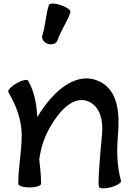

<svg xmlns="http://www.w3.org/2000/svg" viewBox="-20 -1007 723 1052"><path d="M295 -786C313 -840 348 -886 366 -940C370 -951 346 -968 313 -979C280 -990 251 -990 248 -980C230 -926 230 -868 212 -814C206 -795 220 -774 242 -767C265 -759 289 -768 295 -786ZM26 -502C68 -430 99 -350 99 -267C99 -177 80 -89 80 0C80 11 108 20 142 20C177 20 205 11 205 0C205 -46 200 -91 195 -136C204 -193 220 -248 248 -299C303 -399 386 -493 473 -447C533 -415 545 -340 539 -271C530 -174 515 -9 522 16C525 27 554 28 588 19C621 10 646 -6 643 -16C621 -96 619 -180 626 -263C636 -378 630 -505 532 -557C402 -626 270 -509 184 -365C181 -435 169 -504 134 -565C129 -574 100 -568 70 -550C40 -533 20 -511 26 -502Z"/></svg>

Font: Nupuram
Style: Bold
Weight: 700
Designer: Santhosh Thottingal (santhosh.thottingal@gmail.com)
Foundry: SMC
Version: Version 1.000